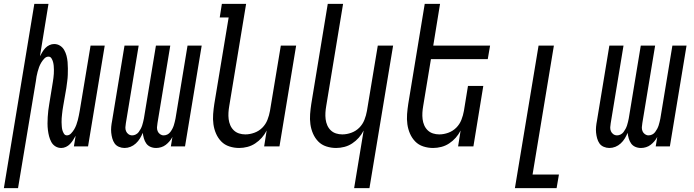

<svg xmlns="http://www.w3.org/2000/svg" viewBox="-61 -755 3581 990"><path d="M-41 215 116 -735H189L145 -465Q151 -476 157.5 -487Q164 -498 173 -507.5Q182 -517 194 -522.5Q206 -528 218 -528Q235 -528 248.5 -519.5Q262 -511 270 -497Q278 -483 282 -467.5Q286 -452 287.5 -435.5Q289 -419 289 -402Q289 -385 288.5 -368.5Q288 -352 285.5 -335Q283 -318 281 -301L265 -209Q263 -198 261.5 -187.5Q260 -177 259 -166.5Q258 -156 257 -145.5Q256 -135 256.5 -125Q257 -115 257.5 -104.5Q258 -94 260.5 -84.5Q263 -75 268.5 -66Q274 -57 284 -57Q296 -57 305.5 -67Q315 -77 321.5 -88Q328 -99 332.5 -111Q337 -123 340 -135Q343 -147 345.5 -159Q348 -171 350 -183L406 -520H479L393 0H320L329 -55Q323 -44 316 -33Q309 -22 300 -12.5Q291 -3 279 2.5Q267 8 255 8Q238 8 224.5 -0.5Q211 -9 203.5 -23Q196 -37 192 -52.5Q188 -68 186 -84.5Q184 -101 184 -118Q184 -135 185 -151.5Q186 -168 188 -185Q190 -202 193 -219L208 -311Q210 -322 211.5 -332.5Q213 -343 214.5 -353.5Q216 -364 216.5 -374.5Q217 -385 217 -395Q217 -405 216 -415.5Q215 -426 212.5 -435.5Q210 -445 204.5 -454Q199 -463 189 -463Q177 -463 167.5 -453Q158 -443 151.5 -432Q145 -421 140.5 -409Q136 -397 133 -385Q130 -373 127.5 -361Q125 -349 124 -337L32 215Z M581 8Q566 8 552 2Q538 -4 530 -15.5Q522 -27 518 -41.5Q514 -56 512.5 -71Q511 -86 512.5 -101.5Q514 -117 517 -132L581 -520H654L588 -120Q586 -109 585.5 -98.5Q585 -88 589 -78.5Q593 -69 601.5 -63Q610 -57 621 -57Q630 -57 639 -61.5Q648 -66 654 -74Q660 -82 664.5 -90.5Q669 -99 672 -108Q675 -117 677 -126Q679 -135 681 -144L743 -520H817L751 -120Q749 -109 748.5 -98.5Q748 -88 752 -78.5Q756 -69 764.5 -63Q773 -57 783 -57Q793 -57 802 -61.5Q811 -66 817 -74Q823 -82 827.5 -90.5Q832 -99 835 -108Q838 -117 840 -126Q842 -135 844 -144L906 -520H979L893 0H820L828 -49Q822 -37 813 -26.5Q804 -16 793.5 -8Q783 0 770 4Q757 8 744 8Q728 8 714.5 2Q701 -4 693 -15.5Q685 -27 681 -41Q677 -55 675 -70Q669 -55 660.5 -41Q652 -27 639.5 -15.5Q627 -4 612 2Q597 8 581 8Z M1172 8Q1146 8 1121.5 0Q1097 -8 1080 -25.5Q1063 -43 1053 -66Q1043 -89 1039.5 -114.5Q1036 -140 1038 -166.5Q1040 -193 1044 -219L1118 -665H1072L1083 -735H1208L1121 -208Q1118 -191 1117 -174Q1116 -157 1118 -140.5Q1120 -124 1126.5 -109Q1133 -94 1144.5 -83Q1156 -72 1171.5 -67Q1187 -62 1204 -62Q1227 -62 1250.5 -70.5Q1274 -79 1291.5 -96.5Q1309 -114 1318 -137Q1327 -160 1331 -183L1387 -520H1466L1380 0H1301L1314 -82Q1304 -62 1289 -45Q1274 -28 1255 -15.5Q1236 -3 1214.5 2.5Q1193 8 1172 8Z M1765 215 1814 -82Q1804 -62 1789 -45Q1774 -28 1755 -15.5Q1736 -3 1714.5 2.5Q1693 8 1672 8Q1646 8 1621.5 0Q1597 -8 1580 -25.5Q1563 -43 1553 -66Q1543 -89 1539.5 -114.5Q1536 -140 1538 -166.5Q1540 -193 1544 -219L1629 -735H1708L1621 -208Q1618 -191 1617 -174Q1616 -157 1618 -140.5Q1620 -124 1626.5 -109Q1633 -94 1644.5 -83Q1656 -72 1671.5 -67Q1687 -62 1704 -62Q1727 -62 1750.5 -70.5Q1774 -79 1791.5 -96.5Q1809 -114 1818 -137Q1827 -160 1831 -183L1887 -520H1966L1844 215Z M2172 8Q2146 8 2121.5 0Q2097 -8 2080 -25.5Q2063 -43 2053 -66Q2043 -89 2039.5 -114.5Q2036 -140 2038 -166.5Q2040 -193 2044 -219L2129 -735H2208L2173 -520H2466L2454 -450H2161L2121 -208Q2118 -191 2117 -174Q2116 -157 2118 -140.5Q2120 -124 2126.5 -109Q2133 -94 2144.5 -83Q2156 -72 2171.5 -67Q2187 -62 2204 -62Q2227 -62 2250.5 -70.5Q2274 -79 2291.5 -96.5Q2309 -114 2318 -137Q2327 -160 2331 -183L2352 -312H2431L2380 0H2301L2314 -82Q2304 -62 2289 -45Q2274 -28 2255 -15.5Q2236 -3 2214.5 2.5Q2193 8 2172 8Z M2594 215 2716 -520H2795L2685 145H2821L2809 215Z M3081 8Q3066 8 3052 2Q3038 -4 3030 -15.5Q3022 -27 3018 -41.5Q3014 -56 3012.5 -71Q3011 -86 3012.5 -101.5Q3014 -117 3017 -132L3081 -520H3154L3088 -120Q3086 -109 3085.5 -98.5Q3085 -88 3089 -78.5Q3093 -69 3101.5 -63Q3110 -57 3121 -57Q3130 -57 3139 -61.5Q3148 -66 3154 -74Q3160 -82 3164.5 -90.5Q3169 -99 3172 -108Q3175 -117 3177 -126Q3179 -135 3181 -144L3243 -520H3317L3251 -120Q3249 -109 3248.5 -98.5Q3248 -88 3252 -78.5Q3256 -69 3264.5 -63Q3273 -57 3283 -57Q3293 -57 3302 -61.5Q3311 -66 3317 -74Q3323 -82 3327.5 -90.5Q3332 -99 3335 -108Q3338 -117 3340 -126Q3342 -135 3344 -144L3406 -520H3479L3393 0H3320L3328 -49Q3322 -37 3313 -26.5Q3304 -16 3293.5 -8Q3283 0 3270 4Q3257 8 3244 8Q3228 8 3214.5 2Q3201 -4 3193 -15.5Q3185 -27 3181 -41Q3177 -55 3175 -70Q3169 -55 3160.5 -41Q3152 -27 3139.5 -15.5Q3127 -4 3112 2Q3097 8 3081 8Z"/></svg>

Font: Iosevka Term Curly Oblique
Style: Regular
Weight: 400
Italic angle: -9°
Designer: Belleve Invis
Foundry: Belleve Invis
Version: Version 32.3.0